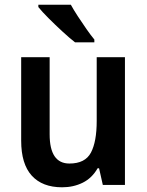

<svg xmlns="http://www.w3.org/2000/svg" viewBox="-20 -786 624 816"><path d="M511 -543V0H417L401 -71H395Q371 -29 331.5 -9.5Q292 10 244 10Q160 10 115 -39.5Q70 -89 70 -188V-543H191V-215Q191 -91 275 -91Q342 -91 366.5 -137.5Q391 -184 391 -272V-543ZM281 -766Q293 -744 311 -716.5Q329 -689 347.5 -662.5Q366 -636 381 -618V-606H299Q277 -623 246 -651.5Q215 -680 186.5 -708.5Q158 -737 143 -756V-766Z"/></svg>

Font: Noto Sans Arabic UI SmCn SmBd
Style: Regular
Weight: 600
Width: 4
Designer: Monotype Design Team, Nadine Chahine and Nizar Qandah
Foundry: Monotype Imaging Inc.
Version: Version 2.010; ttfautohint (v1.8.4.7-5d5b)